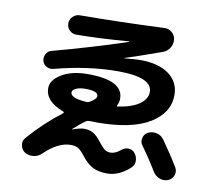

<svg xmlns="http://www.w3.org/2000/svg" viewBox="-87 -876 1174 1029"><g transform="rotate(10 500.0 -361.5)"><path d="M366.2 -377Q335 -377 315.4 -367.7Q295.9 -358.4 295.9 -345.7Q295.9 -314.5 382.8 -308.6Q392.6 -307.6 403.3 -314.5Q436.5 -334 435.5 -349.6Q436.5 -377 366.2 -377ZM107.4 16.6Q87.9 3.9 83.5 -20Q79.1 -43.9 94.7 -61.5Q176.8 -155.3 270.5 -226.6Q278.3 -232.4 268.6 -237.3Q168.9 -274.4 168.9 -346.7Q168.9 -390.6 224.1 -423.8Q279.3 -457 366.2 -457Q559.6 -457 558.6 -355.5Q558.6 -338.9 549.8 -321.3Q547.9 -318.4 549.3 -314.9Q550.8 -311.5 553.7 -313.5Q629.9 -325.2 669.4 -353.5Q709 -381.8 709 -419.9Q709 -500 522.5 -500Q360.4 -500 177.7 -452.1Q158.2 -447.3 140.6 -457Q123 -466.8 118.2 -485.8Q113.3 -504.9 123 -522.9Q132.8 -541 153.3 -545.9Q353.5 -599.6 552.7 -665Q553.7 -665 553.7 -667Q553.7 -668 552.7 -668Q393.6 -655.3 268.6 -654.3Q245.1 -654.3 230 -669.4Q214.8 -684.6 214.8 -706.5Q214.8 -728.5 231 -744.1Q247.1 -759.8 268.6 -759.8Q477.5 -760.7 727.5 -771.5Q751 -772.5 768.6 -756.8Q786.1 -741.2 788.1 -717.8Q790 -693.4 777.3 -673.3Q764.6 -653.3 742.2 -644.5Q614.3 -598.6 543.9 -576.2Q543 -576.2 543 -575.2Q543 -574.2 544.9 -574.2Q600.6 -580.1 628.9 -580.1Q729.5 -580.1 785.6 -538.6Q841.8 -497.1 841.8 -426.8Q841.8 -329.1 743.7 -269.5Q645.5 -210 459 -210Q429.7 -210 417 -210.9Q406.2 -210.9 397.5 -205.1Q370.1 -185.5 333 -152.3Q332 -151.4 332 -150.4H334Q376 -165 396.5 -165Q425.8 -165 446.3 -153.3Q466.8 -141.6 489.3 -112.3Q511.7 -83 525.4 -73.2Q539.1 -63.5 555.7 -63.5Q584 -63.5 611.3 -86.9Q627 -101.6 648.4 -101.6Q669.9 -101.6 682.6 -85.9Q698.2 -68.4 699.2 -44.9Q700.2 -21.5 682.6 -4.9Q623 49.8 558.6 49.8Q511.7 49.8 481 34.2Q450.2 18.6 421.9 -17.6Q399.4 -46.9 383.8 -57.1Q368.2 -67.4 341.8 -67.4Q272.5 -67.4 198.2 4.9Q180.7 22.5 155.3 25.9Q129.9 29.3 107.4 16.6ZM737.3 -203.1Q759.8 -213.9 783.7 -208.5Q807.6 -203.1 823.2 -182.6Q874 -111.3 913.1 -45.9Q924.8 -26.4 917.5 -4.4Q910.2 17.6 887.7 27.3Q864.3 36.1 841.8 27.8Q819.3 19.5 805.7 -1Q765.6 -67.4 719.7 -130.9Q706.1 -148.4 711.9 -170.9Q717.8 -193.4 737.3 -203.1Z"/></g></svg>

Font: Rounded-X Mgen+ 2m bold
Style: Bold
Weight: 700
Designer: [Source Han Sans]
Ryoko NISHIZUKA  (kana & ideographs); Paul D. Hunt (Latin, Greek & Cyrillic); Wenlong ZHANG  (bopomofo
Version: Version 1.059.20150602